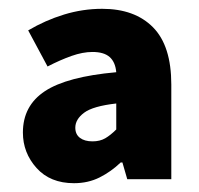

<svg xmlns="http://www.w3.org/2000/svg" viewBox="-20 -833 453 436"><path d="M148 -417Q94 -417 63 -451.5Q32 -486 32 -532Q32 -593 82 -626Q132 -659 244 -669Q242 -692 229 -703.5Q216 -715 190 -715Q168 -715 142.5 -706Q117 -697 88 -682L44 -764Q83 -787 125.5 -800Q168 -813 212 -813Q286 -813 327.5 -771Q369 -729 369 -641V-426H269L258 -464H254Q232 -443 206 -430Q180 -417 148 -417ZM190 -512Q207 -512 219 -519Q231 -526 244 -539V-598Q191 -592 171 -577Q151 -562 151 -543Q151 -528 161.5 -520Q172 -512 190 -512Z"/></svg>

Font: Noto Sans JP Thin Black
Style: Regular
Weight: 900
Version: Version 2.004-H2;hotconv 1.0.118;makeotfexe 2.5.65603